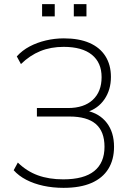

<svg xmlns="http://www.w3.org/2000/svg" viewBox="-20 -898 644 926"><path d="M286 8Q235 8 189 -2Q143 -12 106.5 -31Q70 -50 46 -77L66 -114Q109 -72 162.5 -52.5Q216 -33 285 -33Q385 -33 434.5 -73Q484 -113 484 -190Q484 -264 442 -300Q400 -336 315 -336H158V-377H308Q385 -377 427.5 -416.5Q470 -456 470 -526Q470 -596 423 -634Q376 -672 287 -672Q225 -672 174.5 -651.5Q124 -631 81 -589L61 -626Q87 -655 123 -674Q159 -693 201.5 -703Q244 -713 288 -713Q361 -713 411.5 -691Q462 -669 488.5 -627Q515 -585 515 -527Q515 -465 484 -419.5Q453 -374 398 -357V-364Q460 -351 495 -305.5Q530 -260 530 -190Q530 -128 502.5 -83.5Q475 -39 421 -15.5Q367 8 286 8ZM336 -819V-878H397V-819ZM183 -819V-878H244V-819Z"/></svg>

Font: Nunito Sans 10pt SemiCondensed ExtraLight
Style: Regular
Weight: 250
Width: 4
Designer: Vernon Adams
Foundry: Vernon Adams
Version: Version 3.101;gftools[0.9.27]